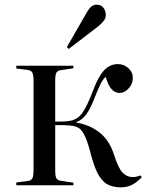

<svg xmlns="http://www.w3.org/2000/svg" viewBox="-20 -795 638 824"><path d="M498 9Q473 9 450 0.5Q427 -8 408 -36Q389 -64 373 -122Q358 -181 345.5 -208.5Q333 -236 319 -245Q305 -254 283 -256Q267 -258 249 -258Q231 -258 217 -258V-62Q217 -39 222 -30Q227 -21 242 -19L295 -11V0H50V-12L98 -18Q114 -20 119 -30Q124 -40 124 -66V-447Q124 -473 119 -483Q114 -493 98 -495L50 -501V-513H295V-502L242 -494Q227 -492 222 -483Q217 -474 217 -451V-273Q236 -273 251 -273.5Q266 -274 283 -277Q315 -283 335.5 -313.5Q356 -344 380 -408Q402 -467 427 -493.5Q452 -520 486 -520Q511 -520 530.5 -503Q550 -486 550 -460Q550 -435 532 -415.5Q514 -396 494 -396Q452 -396 434 -465Q421 -455 410 -431.5Q399 -408 385 -373Q369 -331 352 -306.5Q335 -282 307 -270V-269Q364 -260 407 -226.5Q450 -193 470 -129Q489 -70 507.5 -52.5Q526 -35 549 -35Q558 -35 564.5 -36.5Q571 -38 584 -42L588 -34Q567 -12 546 -1.5Q525 9 498 9ZM275 -585 267 -593 355 -746Q372 -775 394 -775Q414 -775 424 -761.5Q434 -748 434 -731Q434 -716 423.5 -703.5Q413 -691 399 -680Z"/></svg>

Font: Literata 72pt
Style: Regular
Weight: 400
Designer: Latin by Veronika Burian and Jose Scaglione. Greek by Irene Vlachou. Cyrillic by Vera Evstafieva.
Foundry: TypeTogether
Version: Version 3.002